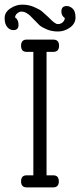

<svg xmlns="http://www.w3.org/2000/svg" viewBox="-66 -809 346 829"><path d="M78 -52V-585H49Q25 -585 25 -611.5Q25 -638 49 -638H164Q189 -638 189 -611.5Q189 -585 164 -585H135V-52H164Q188 -52 188 -26Q188 0 164 0H49Q25 0 25 -26Q25 -52 49 -52ZM144 -734Q171 -705 183.5 -705Q196 -705 204.5 -712.5Q213 -720 214 -731Q199 -741 199 -759Q199 -783 222 -783Q236 -783 248 -771.5Q260 -760 260 -733.5Q260 -707 236 -690Q212 -673 184.5 -673Q157 -673 135 -682.5Q113 -692 103.5 -701Q94 -710 78 -727Q50 -759 27 -759Q18 -759 9 -752Q0 -745 -1 -734Q14 -724 14 -701.5Q14 -679 -8 -679Q-24 -679 -35 -692.5Q-46 -706 -46 -731Q-46 -756 -21.5 -772.5Q3 -789 30 -789Q57 -789 80.5 -779Q104 -769 115 -760Q126 -751 144 -734Z"/></svg>

Font: Glass Antiqua
Style: Regular
Weight: 400
Version: 1.001